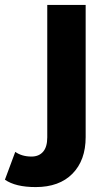

<svg xmlns="http://www.w3.org/2000/svg" viewBox="-113 -558 440 780"><path d="M-93 172 -51 59Q-24 78 15 78Q45 78 62 58.5Q79 39 79 0V-538H235V-1Q235 93 181.5 147.5Q128 202 32 202Q-50 202 -93 172Z"/></svg>

Font: Montserrat Alternates
Style: Bold
Weight: 700
Designer: Julieta Ulanovsky
Foundry: Julieta Ulanovsky
Version: Version 7.200